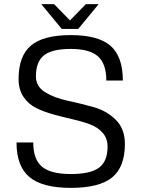

<svg xmlns="http://www.w3.org/2000/svg" viewBox="-20 -890 685 930"><path d="M154 -520Q154 -471 198.5 -443.5Q243 -416 306 -402.5Q369 -389 432.5 -371.5Q496 -354 540.5 -310Q585 -266 585 -193Q585 -81 523 -30.5Q461 20 323 20Q185 20 122.5 -32.5Q60 -85 60 -200H141Q141 -118 183.5 -82.5Q226 -47 323 -47Q419 -47 460 -78Q501 -109 501 -180Q501 -220 477 -247Q453 -274 415 -288Q377 -302 331 -312.5Q285 -323 239.5 -335.5Q194 -348 156 -366.5Q118 -385 94 -420.5Q70 -456 70 -507Q70 -619 130 -669.5Q190 -720 323 -720Q456 -720 515.5 -668Q575 -616 575 -500H495Q495 -581 454.5 -617Q414 -653 323 -653Q232 -653 193 -622Q154 -591 154 -520ZM458 -870 359 -750H279L180 -870H242L319 -791L396 -870Z"/></svg>

Font: Fivo Sans
Style: Regular
Weight: 400
Designer: Alexander Slobzheninov
Foundry: Alexander Slobzheninov
Version: 1.0